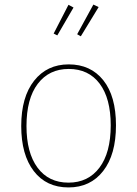

<svg xmlns="http://www.w3.org/2000/svg" viewBox="-20 -811 600 841"><path d="M281 -509Q195 -509 145.5 -444Q96 -379 96 -259Q96 -142 144.5 -76.5Q193 -11 280 -11Q366 -11 415.5 -76.5Q465 -142 465 -262Q465 -380 416.5 -444.5Q368 -509 281 -509ZM281 -529Q377 -529 432.5 -459.5Q488 -390 488 -262Q488 -134 432 -62Q376 10 280 10Q183 10 128 -61.5Q73 -133 73 -259Q73 -386 129.5 -457.5Q186 -529 281 -529ZM302 -778 231 -656 215 -664 280 -790ZM412 -780 334 -652 318 -661 389 -791Z"/></svg>

Font: FiraSans
Style: Regular
Weight: 150
Designer: Carrois Corporate & Edenspiekermann AG
Foundry: Carrois Corporate GbR & Edenspiekermann AG
Version: Version 3.106;PS 003.106;hotconv 1.0.70;makeotf.lib2.5.58329